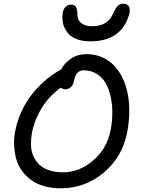

<svg xmlns="http://www.w3.org/2000/svg" viewBox="-20 -955 762 1032"><path d="M466.8 -732.9Q385.7 -732.9 348.4 -773.4Q311 -814 315.9 -874Q317.9 -903.3 330.6 -916.7Q343.3 -930.2 362.8 -930.2Q379.9 -930.2 387.7 -918.7Q395.5 -907.2 396 -877Q396.5 -845.7 417.7 -829.8Q439 -814 475.1 -814Q556.6 -814 585.9 -877.9Q600.6 -911.1 612.5 -923.1Q624.5 -935.1 642.1 -935.1Q665.5 -935.1 673.6 -918.5Q681.6 -901.9 673.8 -876Q631.3 -732.9 466.8 -732.9ZM306.2 57.1Q257.3 57.1 216.6 45.4Q175.8 33.7 147.2 12.5Q118.7 -8.8 97.4 -37.8Q76.2 -66.9 66.9 -101.8Q57.6 -136.7 55.7 -175.8Q53.7 -214.8 63 -255.9Q73.2 -307.6 95.5 -355.5Q117.7 -403.3 144 -438.2Q170.4 -473.1 201.4 -502.9Q232.4 -532.7 258.5 -551Q284.7 -569.3 308.1 -581.1Q328.1 -618.2 363.3 -641.1Q398.4 -664.1 444.8 -664.1Q489.7 -664.1 527.6 -647.9Q565.4 -631.8 592.8 -603.3Q620.1 -574.7 639.2 -534.9Q658.2 -495.1 667 -448.2Q675.8 -401.4 674.8 -348.6Q673.8 -295.9 663.1 -241.2Q636.7 -109.4 536.6 -26.1Q436.5 57.1 306.2 57.1ZM151.9 -243.2Q146 -208.5 146.5 -176.8Q147 -145 158.7 -117.9Q170.4 -90.8 190.4 -71Q210.4 -51.3 243.4 -40Q276.4 -28.8 318.8 -28.8Q405.3 -28.8 479.5 -91.3Q553.7 -153.8 574.2 -252.9Q583.5 -301.3 583.7 -347.9Q584 -394.5 574.7 -436Q565.4 -477.5 547.4 -509Q529.3 -540.5 498.8 -558.8Q468.3 -577.1 429.2 -577.1Q388.2 -577.1 377.9 -520Q373.5 -498.5 360.6 -486.8Q347.7 -475.1 332 -475.1Q317.9 -475.1 306.2 -483.9Q272.5 -459 243.9 -428Q215.3 -397 189.2 -347.9Q163.1 -298.8 151.9 -243.2Z"/></svg>

Font: Shantell Sans Bouncy
Style: Italic
Weight: 400
Italic angle: -11.31°
Designer: Stephen Nixon, Anya Danilova, Shantell Martin
Foundry: Arrow Type
Version: Version 1.006;[9816181b4]